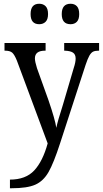

<svg xmlns="http://www.w3.org/2000/svg" viewBox="-20 -765 548 1023"><path d="M33 192Q117 192 162.5 143Q208 94 234 -1L70 -442Q57 -474 45 -484.5Q33 -495 7 -495H4V-536H223V-495H220Q166 -495 166 -454Q166 -437 177 -402L238 -232Q274 -127 280 -84Q287 -119 315 -206L373 -403Q383 -433 383 -453Q383 -475 369 -484.5Q355 -494 325 -495H322V-536H508V-495H505Q486 -495 475.5 -489.5Q465 -484 456 -468Q447 -452 436 -419L300 -1Q266 104 238.5 152Q211 200 168 219Q125 238 42 238H33ZM143 -690Q143 -745 189 -745Q210 -745 223 -732Q236 -719 236 -690Q236 -662 223 -649Q210 -636 189 -636Q143 -636 143 -690ZM309 -690Q309 -745 356 -745Q377 -745 389.5 -732Q402 -719 402 -690Q402 -662 389.5 -649Q377 -636 356 -636Q309 -636 309 -690Z"/></svg>

Font: Noto Serif Narrow
Style: Regular
Weight: 400
Width: 4
Designer: Monotype Design Team
Foundry: Monotype Imaging Inc.
Version: Version 1.001